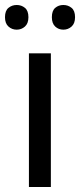

<svg xmlns="http://www.w3.org/2000/svg" viewBox="-31 -750 321 770"><path d="M173 0H85V-536H173ZM-11 -681Q-11 -707 3 -718.5Q17 -730 36 -730Q55 -730 69 -718.5Q83 -707 83 -681Q83 -656 69 -643.5Q55 -631 36 -631Q17 -631 3 -643.5Q-11 -656 -11 -681ZM177 -681Q177 -707 190.5 -718.5Q204 -730 223 -730Q242 -730 256 -718.5Q270 -707 270 -681Q270 -656 256 -643.5Q242 -631 223 -631Q204 -631 190.5 -643.5Q177 -656 177 -681Z"/></svg>

Font: Noto Sans Cherokee
Style: Regular
Weight: 400
Designer: Monotype Design Team
Foundry: Monotype Imaging Inc.
Version: Version 2.001